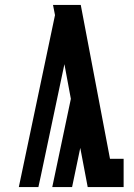

<svg xmlns="http://www.w3.org/2000/svg" viewBox="-20 -755 540 775"><path d="M334 0 304 -158 271 0H191L266 -356L240 -496L145 -46L135 0H56L202 -694L194 -735H306L424 -114H479V0Z"/></svg>

Font: Iosevka Curly Slab Heavy
Style: Regular
Weight: 900
Monospace: yes
Designer: Belleve Invis
Foundry: Belleve Invis
Version: Version 22.1.2; ttfautohint (v1.8.4)